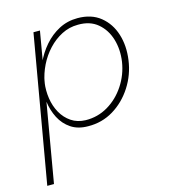

<svg xmlns="http://www.w3.org/2000/svg" viewBox="-104 -554 761 858"><g transform="rotate(-15 276.5 -125.5)"><path d="M40 219 157 -460H127L9 219ZM505 -230Q514 -294 497 -348.5Q480 -403 438.5 -436.5Q397 -470 333 -470Q286 -470 247 -449.5Q208 -429 178 -394.5Q148 -360 129 -317.5Q110 -275 103 -230Q97 -188 102.5 -146Q108 -104 126 -69Q144 -34 176 -12.5Q208 9 255 9Q319 10 372 -22Q425 -54 460.5 -109Q496 -164 505 -230ZM475 -230Q466 -172 434 -123.5Q402 -75 354.5 -47Q307 -19 251 -20Q213 -21 185 -40Q157 -59 140 -89.5Q123 -120 117.5 -157Q112 -194 117 -230Q124 -270 142.5 -307.5Q161 -345 189 -375Q217 -405 252 -423Q287 -441 327 -441Q383 -442 418.5 -412Q454 -382 468.5 -334Q483 -286 475 -230Z"/></g></svg>

Font: Jost ExtraLight
Style: Italic
Weight: 250
Italic angle: -5°
Version: Version 3.710